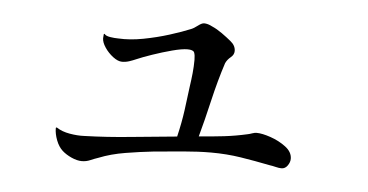

<svg xmlns="http://www.w3.org/2000/svg" viewBox="-39 -512 1077 562"><g transform="rotate(5 500.0 -231.5)"><path d="M827 -75Q827 -65 820 -55Q813 -45 802 -45Q795 -45 785 -47.5Q775 -50 767 -51Q722 -60 680.5 -66.5Q639 -73 593 -73Q556 -73 510 -69Q464 -65 423 -61Q386 -57 343.5 -50Q301 -43 266 -29Q254 -25 242.5 -20Q231 -15 218 -15Q204 -15 187.5 -22.5Q171 -30 160 -40Q148 -51 141 -69.5Q134 -88 134 -104Q134 -108 138 -106Q153 -96 176 -92Q199 -88 219 -89Q286 -91 355 -98Q424 -105 490 -111Q500 -153 505 -190Q510 -227 514 -260Q517 -280 519 -300Q521 -320 521 -339Q521 -353 518 -360.5Q515 -368 498 -368Q482 -368 453.5 -360.5Q425 -353 396 -343Q367 -333 351 -326Q342 -322 331.5 -318.5Q321 -315 310 -315Q298 -315 283.5 -326Q269 -337 259 -352Q249 -367 249 -379Q249 -382 249.5 -385Q250 -388 250 -391Q252 -393 253 -391Q257 -386 269.5 -384Q282 -382 293 -382Q327 -380 366.5 -387.5Q406 -395 442.5 -406.5Q479 -418 503 -428Q511 -431 522 -439.5Q533 -448 540 -448Q551 -448 564 -441Q578 -435 593.5 -424Q609 -413 621 -403Q636 -391 636 -375Q636 -364 626 -356Q616 -348 611 -337Q594 -285 580 -224.5Q566 -164 553 -117Q593 -120 627 -124Q661 -128 696 -136Q701 -137 708 -139.5Q715 -142 721 -142Q737 -142 762 -133.5Q787 -125 807 -110Q827 -95 827 -75Z"/></g></svg>

Font: Kaisei Tokumin
Style: Regular
Weight: 400
Designer: Font-Kai, 金井和夫
Foundry: KAZUO KANAI
Version: Version 5.003